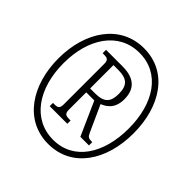

<svg xmlns="http://www.w3.org/2000/svg" viewBox="-192 -878 1041 1041"><g transform="rotate(45 328.5 -357.5)"><path d="M329 10C511 10 616 -151 616 -358C616 -563 513 -725 330 -725C148 -725 40 -563 40 -358C40 -156 145 10 329 10ZM332 -25C174 -25 78 -166 78 -359C78 -548 171 -690 330 -690C488 -690 579 -551 579 -358C579 -166 489 -25 332 -25ZM190 -141H325V-166H315C290 -166 277 -170 277 -201V-334H339L425 -141H491V-166C463 -166 456 -170 446 -192L377 -344C412 -358 450 -384 450 -454C450 -533 406 -573 316 -573H190V-547H199C225 -547 237 -543 237 -512V-201C237 -170 225 -166 199 -166H190ZM315 -364H277V-543H313C382 -543 408 -517 408 -453C408 -394 387 -364 315 -364Z"/></g></svg>

Font: Noto Serif Myanmar ExtraCondensed Light
Style: Regular
Weight: 300
Width: 2
Designer: Ben Mitchell and the Monotype Design Team
Foundry: Monotype Imaging Inc.
Version: Version 2.106